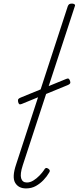

<svg xmlns="http://www.w3.org/2000/svg" viewBox="-20 -1035 439 1071"><path d="M125 16Q83 16 64.5 -15.5Q46 -47 70 -118L358 -1000Q361 -1008 366 -1011.5Q371 -1015 382 -1015Q390 -1015 395.5 -1011Q401 -1007 397 -999L107 -113Q91 -64 98 -40.5Q105 -17 130 -17Q148 -17 166 -28Q184 -39 200 -55.5Q216 -72 226 -87Q229 -94 234.5 -97Q240 -100 248 -95Q256 -90 257.5 -84.5Q259 -79 254 -72Q242 -51 223 -31Q204 -11 180 2.5Q156 16 125 16ZM101 -455Q91 -451 87 -454.5Q83 -458 81 -467Q79 -478 82.5 -482.5Q86 -487 96 -491L350 -595Q359 -599 363.5 -595.5Q368 -592 371 -583Q374 -574 370.5 -569Q367 -564 357 -560Z"/></svg>

Font: Playwrite BE VLG Thin
Style: Regular
Weight: 250
Designer: Veronika Burian, José Scaglione
Foundry: TypeTogether
Version: Version 1.002